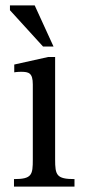

<svg xmlns="http://www.w3.org/2000/svg" viewBox="-20 -694 325 714"><path d="M257 -28C190 -28 185 -43 185 -101V-482H159L33 -454V-425C33 -425 44 -427 58 -427C87 -427 102 -423 102 -380V-101C102 -44 99 -28 32 -28V0H257ZM109 -674H17V-656L140 -521H179Z"/></svg>

Font: STIX Two Math
Style: Regular
Weight: 400
Designer: Ross Mills, John Hudson & Paul Hanslow, Tiro Typeworks Ltd; with portions MicroPress Inc., with additions and correction
Foundry: Tiro Typeworks Ltd
Version: Version 2.02 b142